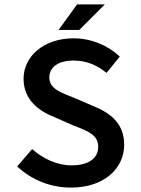

<svg xmlns="http://www.w3.org/2000/svg" viewBox="-20 -840 639 872"><path d="M58 -84C123 -23 210 12 302 12C454 12 544 -76 544 -182C544 -277 485 -326 402 -359L316 -396C257 -419 204 -437 204 -488C204 -536 246 -565 314 -565C374 -565 420 -544 464 -509L524 -583C470 -634 394 -666 314 -666C181 -666 87 -586 87 -482C87 -386 158 -335 227 -308L316 -269C381 -244 426 -227 426 -173C426 -122 384 -89 304 -89C240 -89 175 -119 126 -163ZM456 -820H330L246 -704H340Z"/></svg>

Font: Source Code Pro Semibold
Style: Regular
Weight: 600
Monospace: yes
Designer: Paul D. Hunt
Foundry: Adobe Systems Incorporated
Version: Version 1.017;PS 1.000;hotconv 1.0.70;makeotf.lib2.5.5900